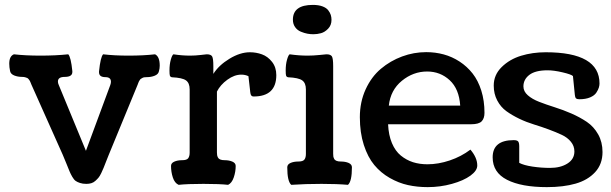

<svg xmlns="http://www.w3.org/2000/svg" viewBox="-20 -747 2483 780"><path d="M218.3 -402.8 329.1 -134.3 428.2 -401.9Q430.7 -409.2 430.7 -415Q430.7 -433.6 408.2 -433.6Q382.3 -433.6 382.3 -453.6V-457Q388.2 -515.1 398.9 -526.4Q444.3 -521 502 -521Q563 -521 609.9 -526.4Q628.9 -517.1 628.9 -480Q628.9 -468.8 625.5 -457Q623 -445.3 608.6 -439.5Q594.2 -433.6 576.2 -433.6Q570.3 -433.6 565.7 -432.9Q561 -432.1 557.6 -429.9Q554.2 -427.7 552 -426.5Q549.8 -425.3 547.4 -421.1Q544.9 -417 544.2 -415.8Q543.5 -414.6 541.5 -409.2Q539.6 -403.8 539.1 -402.8L421.9 -118.2Q418 -108.4 411.1 -91.1Q404.3 -73.7 400.9 -65.2Q397.5 -56.6 391.4 -43.9Q385.3 -31.2 380.1 -25.1Q375 -19 367.4 -12.2Q359.9 -5.4 350.8 -2.7Q341.8 0 330.6 0Q315.9 0 304.9 -3.7Q293.9 -7.3 287.1 -12.2Q280.3 -17.1 273.4 -29.1Q266.6 -41 262.5 -51Q258.3 -61 250 -81.8Q241.7 -102.5 234.9 -118.2L107.4 -403.8Q106.9 -405.3 104.5 -411.1Q102.1 -417 101.1 -418.7Q100.1 -420.4 96.9 -424.6Q93.8 -428.7 90.6 -430.2Q87.4 -431.6 82.3 -433.1Q77.1 -434.6 70.3 -434.6Q52.2 -434.6 37.8 -440.4Q23.4 -446.3 21 -458Q17.6 -474.1 17.6 -488.3Q17.6 -519 36.6 -526.4Q83.5 -521 144.5 -521Q206.1 -521 257.3 -526.4Q268.1 -515.1 273.9 -458V-454.6Q273.9 -434.6 243.2 -434.6Q215.3 -434.6 215.3 -416Q215.3 -409.2 218.3 -402.8Z M846.7 -478.5V-446.8Q868.7 -481.9 912.1 -508.3Q955.6 -534.7 995.1 -534.7Q1021 -534.7 1044.4 -526.1Q1067.9 -517.6 1085.2 -495.6Q1102.5 -473.6 1102.5 -441.9Q1102.5 -355 1010.3 -355Q1008.3 -355 1006.3 -355.5Q1004.4 -356 1003.2 -356.9Q1002 -357.9 1001 -358.9Q1000 -359.9 999.3 -361.8Q998.5 -363.8 998 -365.2Q997.6 -366.7 997.1 -369.9Q996.6 -373 996.3 -375Q996.1 -377 995.8 -380.6Q995.6 -384.3 995.1 -386.7L989.3 -437.5Q976.1 -443.8 960.4 -443.8Q932.1 -443.8 903.6 -423.1Q875 -402.3 861.3 -375V-127.9Q861.3 -120.6 862.1 -116.5Q862.8 -112.3 865.5 -106.9Q868.2 -101.6 875 -98.9Q881.8 -96.2 892.6 -96.2Q911.1 -96.2 924.3 -90.3Q937.5 -84.5 937.5 -72.8Q937.5 -49.3 929.7 -26.4Q921.9 -3.4 906.7 3.9Q872.6 0 806.6 0Q740.7 0 705.6 3.9Q689.5 -3.4 682.1 -26.1Q674.8 -48.8 674.8 -72.8Q674.8 -84.5 688 -90.3Q701.2 -96.2 719.7 -96.2Q738.8 -96.2 744.6 -104.2Q750.5 -112.3 750.5 -127V-383.8Q750.5 -409.7 735.6 -420.4Q720.7 -431.2 678.2 -433.1Q671.9 -434.6 670.2 -439.5Q668.5 -444.3 668.5 -460.4Q668.5 -485.4 673.8 -504.4Q679.2 -523.4 684.6 -526.4Q719.2 -521 752.4 -521Q772.9 -521 795.7 -523.7Q818.4 -526.4 819.8 -526.4Q836.9 -526.4 841.8 -517.8Q846.7 -509.3 846.7 -478.5Z M1252.9 -607.9Q1241.2 -607.9 1229 -610.1Q1216.8 -612.3 1202.4 -618.2Q1188 -624 1179 -636.7Q1169.9 -649.4 1169.9 -667Q1169.9 -727.1 1251 -727.1Q1273.9 -727.1 1289.8 -721.2Q1305.7 -715.3 1313.2 -705.6Q1320.8 -695.8 1323.7 -686.5Q1326.7 -677.2 1326.7 -666.5Q1326.7 -644.5 1313 -630.4Q1299.3 -616.2 1283.9 -612.1Q1268.6 -607.9 1252.9 -607.9ZM1333.5 -478.5V-122.6Q1333.5 -115.2 1334.2 -111.1Q1335 -106.9 1337.6 -101.6Q1340.3 -96.2 1347.2 -93.5Q1354 -90.8 1364.7 -90.8Q1383.3 -90.8 1396.5 -85Q1409.7 -79.1 1409.7 -67.4Q1409.7 -10.3 1393.6 3.9Q1349.6 0 1286.1 0Q1220.2 0 1163.1 3.9Q1147 -10.7 1147 -67.4Q1147 -79.1 1160.2 -85Q1173.3 -90.8 1191.9 -90.8Q1210.9 -90.8 1216.8 -98.9Q1222.7 -106.9 1222.7 -121.6V-383.8Q1222.7 -409.7 1207.8 -420.4Q1192.9 -431.2 1150.4 -433.1Q1144 -434.6 1142.3 -439.5Q1140.6 -444.3 1140.6 -460.4Q1140.6 -485.4 1146 -504.4Q1151.4 -523.4 1156.7 -526.4Q1194.3 -521 1229.5 -521Q1252.9 -521 1278.8 -523.7Q1304.7 -526.4 1306.2 -526.4Q1323.2 -526.4 1328.4 -517.8Q1333.5 -509.3 1333.5 -478.5Z M1948.2 -288.6Q1948.2 -266.1 1936.8 -254.2Q1925.3 -242.2 1893.6 -242.2H1556.6Q1558.6 -197.8 1572.3 -165.5Q1585.9 -133.3 1608.4 -115Q1630.9 -96.7 1657.7 -88.1Q1684.6 -79.6 1716.3 -79.6Q1760.7 -79.6 1807.1 -95.2Q1853.5 -110.8 1891.1 -139.2Q1918.9 -106.4 1918.9 -74.7Q1918.9 -53.7 1891.1 -33.4Q1863.3 -13.2 1815.9 0Q1768.6 13.2 1717.3 13.2Q1675.3 13.2 1637.5 4.9Q1599.6 -3.4 1563.2 -24.2Q1526.9 -44.9 1500.5 -76.7Q1474.1 -108.4 1458 -158.2Q1441.9 -208 1441.9 -271Q1441.9 -332.5 1465.3 -383.8Q1488.8 -435.1 1527.3 -467.5Q1565.9 -500 1613.5 -517.6Q1661.1 -535.2 1711.4 -535.2Q1748.5 -535.2 1782.7 -525.9Q1816.9 -516.6 1847.2 -496.8Q1877.4 -477.1 1899.9 -448.5Q1922.4 -419.9 1935.3 -378.9Q1948.2 -337.9 1948.2 -288.6ZM1849.6 -317.9Q1845.2 -385.7 1806.9 -421.1Q1768.6 -456.5 1715.3 -456.5Q1658.7 -456.5 1612.5 -418.7Q1566.4 -380.9 1559.6 -317.9Z M2427.7 -129.4Q2427.7 -80.1 2397.7 -47.6Q2367.7 -15.1 2318.4 -1Q2269 13.2 2201.7 13.2Q2098.1 13.2 2039.8 -16.6Q1981.4 -46.4 1981.4 -107.9Q1981.4 -177.7 2066.9 -177.7Q2080.6 -177.7 2085 -172.4Q2089.4 -167 2089.4 -151.9V-85.4Q2107.4 -75.7 2142.8 -70.3Q2178.2 -64.9 2214.4 -64.9Q2257.3 -64.9 2285.4 -82.8Q2313.5 -100.6 2313.5 -131.8Q2313.5 -153.8 2299.3 -171.1Q2285.2 -188.5 2262.2 -199.2Q2239.3 -210 2209.7 -220.9Q2180.2 -231.9 2149.7 -241.2Q2119.1 -250.5 2089.6 -264.6Q2060.1 -278.8 2037.1 -295.4Q2014.2 -312 2000 -338.9Q1985.8 -365.7 1985.8 -399.4Q1985.8 -442.9 2018.1 -474.6Q2050.3 -506.3 2096.9 -520.5Q2143.6 -534.7 2196.8 -534.7Q2415.5 -534.7 2415.5 -407.7Q2415.5 -399.9 2412.8 -391.1Q2410.2 -382.3 2402.6 -370.6Q2395 -358.9 2377.2 -351.3Q2359.4 -343.8 2333.5 -343.8Q2328.6 -343.8 2325.4 -344.7Q2322.3 -345.7 2320.6 -346.9Q2318.8 -348.1 2317.6 -351.3Q2316.4 -354.5 2316.2 -356Q2315.9 -357.4 2315.2 -362.5Q2314.5 -367.7 2314.5 -369.6L2307.6 -438Q2300.8 -444.8 2265.4 -453.1Q2230 -461.4 2204.6 -461.4Q2154.8 -461.4 2130.6 -442.9Q2106.4 -424.3 2106.4 -396Q2106.4 -375.5 2124.3 -359.9Q2142.1 -344.2 2170.4 -333.3Q2198.7 -322.3 2232.9 -311.5Q2267.1 -300.8 2301.3 -285.9Q2335.4 -271 2363.8 -252Q2392.1 -232.9 2409.9 -201.4Q2427.7 -169.9 2427.7 -129.4Z"/></svg>

Font: Coustard
Style: Regular
Weight: 400
Foundry: vernon adams
Version: Version 1.001